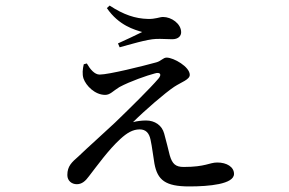

<svg xmlns="http://www.w3.org/2000/svg" viewBox="-20 -619 1040 690"><path d="M660 51C731 51 821 43 821 6C821 -19 795 -35 761 -35C732 -35 719 -19 640 -19C611 -19 599 -30 590 -61C585 -81 577 -114 570 -139C562 -169 536 -186 505 -186C491 -186 472 -184 458 -180C500 -222 573 -285 606 -307C632 -324 662 -333 662 -350C662 -379 604 -412 579 -412C566 -412 560 -400 542 -395C495 -382 371 -351 338 -351C320 -351 304 -370 292 -391L281 -388C277 -371 275 -353 280 -337C289 -311 321 -278 358 -278C376 -278 386 -292 409 -306C448 -327 509 -348 536 -355C555 -361 563 -352 549 -336C519 -301 449 -232 393 -178C356 -143 293 -87 262 -57C238 -36 222 -22 222 10C222 31 238 43 256 43C274 43 287 32 300 14C328 -22 370 -81 413 -120C436 -141 457 -154 482 -154C504 -154 516 -141 521 -117C527 -90 530 -59 535 -31C546 28 574 51 660 51ZM404 -463 410 -449C443 -458 509 -478 540 -479C560 -480 577 -478 599 -478C621 -478 631 -490 631 -503C631 -534 596 -558 566 -558C553 -558 539 -550 511 -551C467 -552 424 -566 374 -599L364 -590C407 -527 464 -512 491 -504C469 -493 435 -477 404 -463Z"/></svg>

Font: Source Han Serif CN Medium
Style: Regular
Weight: 500
Designer: Ryoko NISHIZUKA 西塚涼子 (kana & ideographs); Frank Grießhammer (Latin, Greek & Cyrillic); Wenlong ZHANG 张文龙 (bopomofo); San
Foundry: Adobe
Version: Version 2.002;hotconv 1.1.0;makeotfexe 2.6.0